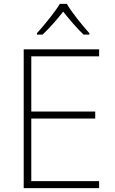

<svg xmlns="http://www.w3.org/2000/svg" viewBox="-20 -968 591 988"><path d="M324 -948H288C263 -906 207 -838 170 -797V-790H199C236 -824 276 -871 305 -908C335 -871 374 -824 410 -790H440V-797C403 -838 348 -906 324 -948ZM490 0V-36H141V-358H470V-394H141V-678H490V-714H102V0Z"/></svg>

Font: Noto Sans Myanmar ExtraLight
Style: Regular
Weight: 200
Designer: Monotype Design Team
Foundry: Monotype Imaging Inc.
Version: Version 2.107